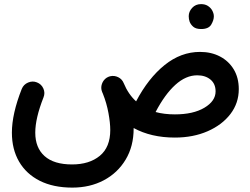

<svg xmlns="http://www.w3.org/2000/svg" viewBox="-20 -607 1192 914"><path d="M36.6 24.4Q36.6 -64.9 83.5 -183.6Q92.3 -205.1 113.8 -214.1Q135.3 -223.1 155.8 -214.8Q177.2 -206.5 186.5 -185.5Q195.8 -164.6 187 -143.1Q147.9 -43.9 147.9 24.4Q147.9 96.7 192.4 136.2Q236.8 175.8 322.8 175.8Q405.3 175.8 455.1 134.8Q504.9 93.8 504.9 12.2Q504.9 -22 496.3 -68.8Q487.8 -115.7 469.7 -161.1Q467.8 -165 466.3 -168.9Q458.5 -188 465.1 -207.3Q471.7 -226.6 488.3 -237.3Q492.7 -239.7 497.1 -241.7Q500 -243.2 503.4 -243.7Q503.4 -243.7 503.9 -243.7Q504.4 -244.1 504.9 -244.1Q524.4 -248.5 542.7 -239.5Q561 -230.5 568.8 -211.4Q590.8 -158.2 627.9 -124.5Q686 -234.9 763.7 -297.4Q841.3 -359.9 932.1 -359.9Q985.8 -359.9 1027.3 -338.1Q1068.8 -316.4 1092.8 -276.6Q1116.7 -236.8 1116.7 -182.6Q1116.7 -116.2 1076.9 -64.2Q1037.1 -12.2 968.3 17.8Q899.4 47.9 812.5 47.9Q699.2 47.9 616.2 2.4Q616.2 3.4 616.2 4.9Q616.2 89.4 578.1 152.8Q540 216.3 474.1 251.2Q408.2 286.1 324.2 286.1Q233.9 286.1 169.4 253.7Q105 221.2 70.8 162.4Q36.6 103.5 36.6 24.4ZM918.9 -248.5Q864.7 -248.5 814.7 -203.1Q764.6 -157.7 720.7 -73.7Q761.7 -62.5 812.5 -62.5Q899.9 -62.5 953.1 -94.2Q1006.3 -126 1006.3 -171.9Q1006.3 -208 981.9 -228.3Q957.5 -248.5 918.9 -248.5ZM878.4 -529.8Q878.4 -551.8 894.8 -569.6Q911.1 -587.4 937 -587.4Q955.6 -587.4 968.3 -579.6Q981 -571.8 988.3 -560.5Q998 -544.4 998 -529.3Q998 -511.2 985.6 -490Q973.1 -468.8 937.5 -468.8Q913.1 -468.8 900.6 -479.2Q888.2 -489.7 882.8 -503.4Q878.4 -516.1 878.4 -529.8Z"/></svg>

Font: Mikhak-DS2-FD SemiBold
Style: Regular
Weight: 600
Designer: Amin Abedi
Version: Version 3.2